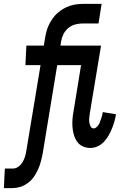

<svg xmlns="http://www.w3.org/2000/svg" viewBox="-49 -755 669 990"><path d="M-29 215 -24 114H18Q33 114 46.5 104Q60 94 68 80Q76 66 80.5 51Q85 36 87 21L160 -419H82L87 -520H177L183 -557Q186 -575 190.5 -592.5Q195 -610 203 -626.5Q211 -643 222 -659Q233 -675 247 -687.5Q261 -700 277.5 -709.5Q294 -719 312 -725Q330 -731 347.5 -733Q365 -735 382 -735H475L459 -634H378Q359 -634 339.5 -629Q320 -624 303.5 -610.5Q287 -597 278 -578.5Q269 -560 266 -541L263 -520H472L414 -170Q412 -158 411 -147Q410 -136 411.5 -125Q413 -114 418 -103.5Q423 -93 434 -93Q442 -93 449 -99.5Q456 -106 460.5 -113.5Q465 -121 467.5 -129Q470 -137 473 -145Q476 -153 478 -161Q480 -169 481 -177L549 -166Q546 -147 541 -129Q536 -111 528.5 -92.5Q521 -74 511 -56.5Q501 -39 487 -24Q473 -9 454.5 -0.5Q436 8 417 8Q396 8 377.5 -0.5Q359 -9 348 -25.5Q337 -42 331.5 -61.5Q326 -81 324.5 -101.5Q323 -122 325 -143.5Q327 -165 331 -186L369 -419H246L171 37Q167 58 161.5 78.5Q156 99 147 119Q138 139 125.5 157Q113 175 94 189Q75 203 54.5 209Q34 215 13 215Z"/></svg>

Font: Iosevka HT Extended
Style: Bold Italic
Weight: 700
Width: 7
Italic angle: -9°
Monospace: yes
Designer: Belleve Invis
Foundry: Belleve Invis
Version: Version 32.3.0; ttfautohint (v1.8.4)